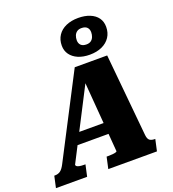

<svg xmlns="http://www.w3.org/2000/svg" viewBox="-226 -1147 1151 1279"><g transform="rotate(-20 349.5 -507.5)"><path d="M176 -299H438L427 -220H148ZM370 -619 388 -620 122 -103Q121 -97 127 -92Q133 -87 146 -84.5Q159 -82 177 -82H188L170 0H-51L-33 -82H-27Q-6 -82 10 -93Q26 -104 42 -135L342 -714H572L628 -129Q631 -101 643.5 -91.5Q656 -82 678 -82H683L665 0H320L338 -82H350Q368 -82 382 -83.5Q396 -85 403.5 -87.5Q411 -90 412 -93ZM473 -944Q453 -944 440.5 -935Q428 -926 422 -911Q416 -896 416 -878Q416 -856 429 -843Q442 -830 468 -830Q488 -830 500.5 -839Q513 -848 519 -863.5Q525 -879 525 -896Q525 -918 512 -931Q499 -944 473 -944ZM466 -758Q419 -758 384 -773Q349 -788 329.5 -815Q310 -842 310 -878Q310 -920 330.5 -951Q351 -982 388.5 -998.5Q426 -1015 475 -1015Q522 -1015 557.5 -1000.5Q593 -986 612 -959.5Q631 -933 631 -896Q631 -854 610.5 -823Q590 -792 553 -775Q516 -758 466 -758Z"/></g></svg>

Font: Roboto Serif ExtraBold
Style: Italic
Weight: 800
Italic angle: -10°
Version: Version 1.007